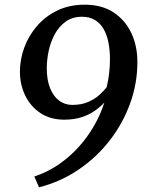

<svg xmlns="http://www.w3.org/2000/svg" viewBox="-20 -769 624 819"><path d="M146.5 30 126.5 -16Q181 -34 228.5 -66.2Q276 -98.5 314.8 -141.2Q353.5 -184 381.5 -232.8Q409.5 -281.5 425 -331.5Q408.5 -313.5 384.8 -296.8Q361 -280 328.5 -269.2Q296 -258.5 254 -258.5Q195 -258.5 152.8 -286.5Q110.5 -314.5 87.8 -361Q65 -407.5 65 -463.5Q65 -515.5 83.5 -566Q102 -616.5 137.5 -657.8Q173 -699 223.8 -723.8Q274.5 -748.5 338.5 -749Q414 -749.5 464.5 -716Q515 -682.5 540.8 -626.8Q566.5 -571 566 -503Q566 -414 535.5 -329Q505 -244 449 -171.2Q393 -98.5 316 -46Q239 6.5 146.5 30ZM288 -321.5Q328 -321.5 357 -334.5Q386 -347.5 405.2 -365.2Q424.5 -383 435 -397Q442 -425 445.5 -456Q449 -487 449 -517Q449 -555.5 442.5 -588.2Q436 -621 421.8 -645.5Q407.5 -670 384.8 -683.8Q362 -697.5 330 -697.5Q288.5 -697.5 260 -676.8Q231.5 -656 213.5 -622.8Q195.5 -589.5 187.5 -551.2Q179.5 -513 179.5 -478.5Q179.5 -427 194 -392Q208.5 -357 233 -339.2Q257.5 -321.5 288 -321.5Z"/></svg>

Font: Merriweather 24pt Medium
Style: Italic
Weight: 500
Italic angle: -7.8°
Version: Version 2.101